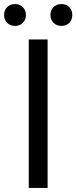

<svg xmlns="http://www.w3.org/2000/svg" viewBox="-42 -928 377 948"><path d="M100 0H193V-733H100ZM32 -800C63 -800 86 -822 86 -854C86 -886 63 -908 32 -908C1 -908 -22 -886 -22 -854C-22 -822 1 -800 32 -800ZM261 -800C293 -800 315 -822 315 -854C315 -886 293 -908 261 -908C230 -908 207 -886 207 -854C207 -822 230 -800 261 -800Z"/></svg>

Font: Noto Sans CJK TC Regular
Style: Regular
Weight: 400
Designer: Ryoko NISHIZUKA (kana & ideographs); Paul D. Hunt (Latin, Greek & Cyrillic); Wenlong ZHANG (bopomofo); Sandoll Communica
Foundry: Adobe Systems Incorporated
Version: Version 1.001;PS 1.001;hotconv 1.0.78;makeotf.lib2.5.61930